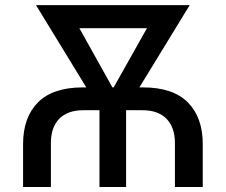

<svg xmlns="http://www.w3.org/2000/svg" viewBox="-20 -748 903 768"><path d="M72.3 0V-171.4Q72.3 -278.3 131.8 -338.4Q191.4 -398.4 311 -398.4H325.2L124 -727.5H738.8L537.6 -398.4H551.8Q671.9 -398.4 731.4 -338.4Q791 -278.3 791 -171.4V0H679.7V-175.3Q679.7 -238.8 646 -272.9Q612.3 -307.1 550.3 -307.1H484.4V0H377.9V-307.1H313Q250.5 -307.1 217 -272.9Q183.6 -238.8 183.6 -175.3V0ZM429.7 -398.4H434.6L567.9 -635.3H297.4Z"/></svg>

Font: Inter Medium
Style: Regular
Weight: 500
Designer: Rasmus Andersson
Foundry: rsms
Version: Version 4.001;git-9221beed3